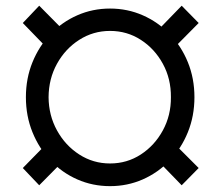

<svg xmlns="http://www.w3.org/2000/svg" viewBox="-20 -632 763 662"><path d="M359.4 9.8Q299.3 9.8 246.6 -13.4Q193.8 -36.6 154.3 -78.4Q114.7 -120.1 92 -176Q69.3 -231.9 69.3 -296.9Q69.3 -361.8 92 -417.5Q114.7 -473.1 154.3 -514.6Q193.8 -556.2 246.6 -579.3Q299.3 -602.5 359.4 -602.5Q419.4 -602.5 472.2 -579.3Q524.9 -556.2 564.9 -514.6Q605 -473.1 627.7 -417.5Q650.4 -361.8 650.4 -296.9Q650.4 -231.9 627.7 -176Q605 -120.1 564.9 -78.4Q524.9 -36.6 472.2 -13.4Q419.4 9.8 359.4 9.8ZM359.4 -68.4Q418 -68.4 465.6 -99.4Q513.2 -130.4 541.5 -182.4Q569.8 -234.4 569.3 -296.9Q569.8 -360.4 541.5 -412.1Q513.2 -463.9 465.6 -494.6Q418 -525.4 359.4 -525.4Q301.3 -525.4 253.2 -494.6Q205.1 -463.9 176.5 -412.1Q147.9 -360.4 147.5 -296.9Q147.9 -234.4 176.5 -182.4Q205.1 -130.4 253.2 -99.4Q301.3 -68.4 359.4 -68.4ZM565.4 -452.1 508.8 -511.7 606.4 -612.3 665 -552.7ZM606.4 6.8 508.8 -93.8 565.4 -152.3 665 -52.7ZM115.2 6.8 58.6 -52.7 156.2 -152.3 214.8 -93.8ZM156.2 -452.1 58.6 -552.7 115.2 -612.3 214.8 -511.7Z"/></svg>

Font: Inter
Style: Regular
Weight: 400
Designer: Rasmus Andersson
Foundry: rsms
Version: Version 4.000;git-8c9346024